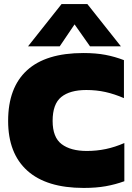

<svg xmlns="http://www.w3.org/2000/svg" viewBox="-20 -915 652 945"><path d="M118 -687 283 -895H410L575 -687H423L347 -795L274 -687ZM392 10Q209 10 114.5 -75Q20 -160 20 -320Q20 -484 113 -569Q206 -654 390 -654Q452 -654 499 -645Q546 -636 590 -619V-432Q544 -452 499.5 -462Q455 -472 405 -472Q324 -472 281.5 -437.5Q239 -403 239 -320Q239 -239 283.5 -205.5Q328 -172 407 -172Q456 -172 501 -181.5Q546 -191 592 -211V-23Q548 -7 500.5 1.5Q453 10 392 10Z"/></svg>

Font: Kanit ExtraBold
Style: Regular
Weight: 800
Designer: Katatrad Team
Foundry: CadsonDemak
Version: Version 2.000; ttfautohint (v1.8.3)